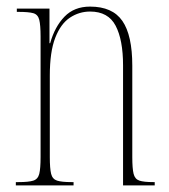

<svg xmlns="http://www.w3.org/2000/svg" viewBox="-20 -562 513 582"><path d="M28 0V-10H36Q67 -10 81 -14.5Q95 -19 99 -35Q103 -51 103 -86V-451Q103 -486 99 -502Q95 -518 81 -522Q67 -526 36 -526H31V-536H130V-431H132Q146 -481 175.5 -511.5Q205 -542 253 -542Q321 -542 351 -498.5Q381 -455 381 -363V-86Q381 -51 385 -35Q389 -19 402.5 -14.5Q416 -10 445 -10H449V0H353V-364Q353 -441 330.5 -484Q308 -527 253 -527Q220 -527 192 -508.5Q164 -490 147.5 -447.5Q131 -405 131 -333V-86Q131 -51 135 -35Q139 -19 153 -14.5Q167 -10 197 -10H203V0Z"/></svg>

Font: Noto Serif Display ExtraCondensed Thin
Style: Regular
Weight: 100
Width: 2
Designer: Monotype Design Team
Foundry: Monotype Imaging Inc.
Version: Version 2.009